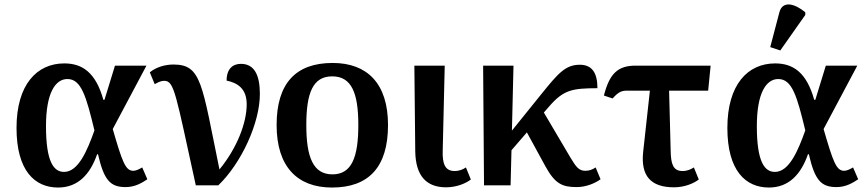

<svg xmlns="http://www.w3.org/2000/svg" viewBox="-20 -830 3880 860"><path d="M240 10C330 10 384 -50 415 -139H419C446 -21 475 8 543 8C585 8 616 -11 640 -27L617 -80C601 -71 589 -65 577 -65C542 -65 528 -104 485 -252L636 -536H495L448 -383H443C409 -505 349 -546 268 -546C145 -546 54 -451 54 -257C54 -65 136 10 240 10ZM267 -60C221 -60 186 -104 186 -265C186 -414 228 -476 282 -476C344 -476 366 -399 403 -246C371 -156 331 -60 267 -60Z M857 0H958C1061 -99 1144 -279 1144 -409C1144 -496 1118 -544 1059 -544C1023 -544 995 -522 995 -469C1043 -459 1085 -434 1085 -363C1085 -282 1044 -170 963 -71C884 -455 883 -541 757 -541C721 -541 680 -530 651 -506L673 -453C691 -463 702 -468 716 -468C761 -468 767 -409 857 0Z M1467 10C1632 10 1718 -82 1718 -270C1718 -457 1624 -548 1470 -548C1305 -548 1219 -457 1219 -270C1219 -82 1313 10 1467 10ZM1469 -49C1383 -49 1352 -125 1352 -270C1352 -415 1382 -488 1468 -488C1554 -488 1585 -415 1585 -270C1585 -125 1555 -49 1469 -49Z M1978 9C2024 9 2066 -8 2089 -26L2067 -80C2053 -71 2038 -64 2016 -64C1973 -64 1961 -97 1963 -156L1972 -536H1836L1840 -151C1842 -42 1890 9 1978 9Z M2148 0H2267L2271 -157L2340 -237L2423 -85C2466 -7 2498 8 2563 8C2608 8 2648 -11 2670 -27L2648 -80C2634 -71 2621 -65 2602 -65C2572 -65 2560 -83 2534 -126L2416 -326L2437 -350C2505 -430 2545 -434 2656 -435C2656 -505 2631 -540 2577 -540C2512 -540 2479 -500 2406 -410L2273 -245L2280 -536H2144Z M2999 9C3045 9 3087 -8 3110 -26L3088 -80C3073 -71 3059 -64 3037 -64C2994 -64 2985 -97 2984 -156L2977 -424H3152L3163 -536H2827C2747 -536 2710 -500 2685 -402L2724 -389C2749 -417 2763 -424 2789 -424H2891L2861 -151C2849 -43 2894 9 2999 9Z M3475 -604 3587 -763V-775C3539 -815 3485 -828 3471 -775L3430 -619ZM3424 10C3514 10 3568 -50 3599 -139H3603C3630 -21 3659 8 3727 8C3769 8 3800 -11 3824 -27L3801 -80C3785 -71 3773 -65 3761 -65C3726 -65 3712 -104 3669 -252L3820 -536H3679L3632 -383H3627C3593 -505 3533 -546 3452 -546C3329 -546 3238 -451 3238 -257C3238 -65 3320 10 3424 10ZM3451 -60C3405 -60 3370 -104 3370 -265C3370 -414 3412 -476 3466 -476C3528 -476 3550 -399 3587 -246C3555 -156 3515 -60 3451 -60Z"/></svg>

Font: Noto Serif SemiBold
Style: Regular
Weight: 600
Designer: Monotype Design Team
Foundry: Monotype Imaging Inc.
Version: Version 2.013